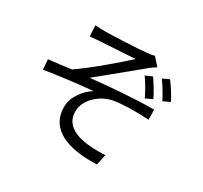

<svg xmlns="http://www.w3.org/2000/svg" viewBox="-156 -948 1268 1199"><g transform="rotate(30 478.0 -348.0)"><path d="M696 -615.1 647 -594.1C675.1 -555 699.2 -512.1 719.1 -470.2L768.1 -492.9C748.2 -535.9 718 -582 696 -615.1ZM796.2 -653.1 748.9 -631C775.9 -595.9 802.2 -550.8 823.2 -509.9L872.2 -533C851.2 -573.9 819.2 -623.2 796.2 -653.1ZM224.1 -712 228 -633.9C247.9 -636 275.9 -637.8 300.1 -639.9C340.9 -642.8 506 -652 546.9 -654.8C487.9 -600.9 338.1 -469.8 235.1 -399.9C187.1 -393.8 123.2 -384.9 73.2 -380L78.8 -307.9C191.8 -326 318.2 -341.3 420.1 -350.1C370 -321 308.9 -251.8 308.9 -171.9C308.9 -35.9 421.2 36.9 626.1 36.9C639.2 36.9 653.1 36.9 666.9 35.9L682.9 -40.8C668 -39.8 651.3 -39.1 632.1 -39.1C533 -39.1 383.9 -55 383.9 -183.9C383.9 -272 474.1 -349.8 566.1 -361.9C600.1 -366.8 647 -370 698.9 -370C733 -370 769.2 -369 806.1 -366.8L805 -438.9C670.1 -438.9 500 -425.1 356.9 -410.2C431.8 -470.2 568.9 -584.2 639.9 -642C653.1 -654.1 676.8 -669.7 690 -677.9L641 -733C630 -729 611.9 -726.2 589.8 -724.1C534.8 -717 339.8 -709.2 299 -709.2C274.1 -709.2 248.9 -709.2 224.1 -712Z"/></g></svg>

Font: Karasuma Gothic
Style: Regular
Weight: 400
Designer: Rasmus Andersson, Ryoko Nishizuka
Foundry: Genbu
Version: Version 1.00